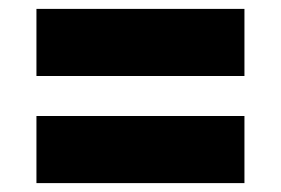

<svg xmlns="http://www.w3.org/2000/svg" viewBox="-20 -596 632 432"><path d="M62 -425V-576H530V-425ZM62 -184V-335H530V-184Z"/></svg>

Font: Encode Sans Expanded Expanded ExtraBold
Style: Regular
Weight: 800
Width: 7
Designer: Multiple Designers
Foundry: Impallari Type
Version: Version 3.000; ttfautohint (v1.8.3) -l 8 -r 50 -G 200 -x 14 